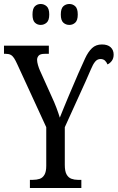

<svg xmlns="http://www.w3.org/2000/svg" viewBox="-23 -943 590 963"><path d="M127 0V-41H142Q161 -41 176 -46Q191 -51 200 -66.5Q209 -82 209 -111V-305L64 -620Q55 -640 47.5 -651.5Q40 -663 30.5 -668Q21 -673 7 -673H-3V-714H222V-673H201Q179 -673 171 -664Q163 -655 163 -643Q163 -632 167.5 -616.5Q172 -601 177 -590L236 -459Q250 -429 260 -402.5Q270 -376 277 -353Q285 -373 296 -400Q307 -427 320 -458L370 -575Q389 -618 404 -650.5Q419 -683 438.5 -701.5Q458 -720 488 -720Q517 -720 532 -706Q547 -692 547 -669Q547 -650 537.5 -637.5Q528 -625 516 -620Q512 -631 503.5 -639Q495 -647 481 -647Q465 -647 454 -633.5Q443 -620 433 -595.5Q423 -571 407 -536L302 -305V-116Q302 -84 311 -68Q320 -52 335 -46.5Q350 -41 367 -41H385V0ZM325 -818Q307 -818 294.5 -829.5Q282 -841 282 -870Q282 -900 294.5 -911.5Q307 -923 325 -923Q342 -923 354.5 -911.5Q367 -900 367 -870Q367 -841 354.5 -829.5Q342 -818 325 -818ZM181 -818Q164 -818 152 -829.5Q140 -841 140 -870Q140 -900 152 -911.5Q164 -923 181 -923Q198 -923 211 -911.5Q224 -900 224 -870Q224 -841 211 -829.5Q198 -818 181 -818Z"/></svg>

Font: Noto Serif ExtraCondensed
Style: Regular
Weight: 400
Width: 2
Designer: Monotype Design Team
Foundry: Monotype Imaging Inc.
Version: Version 2.013